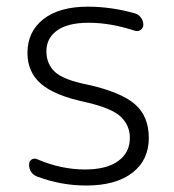

<svg xmlns="http://www.w3.org/2000/svg" viewBox="-20 -576 529 584"><path d="M390.6 -535.2Q401.4 -532.2 408.7 -522.5Q416 -512.7 416 -500Q416 -491.2 408.2 -485.4Q400.4 -479.5 390.6 -482.4Q316.4 -506.8 250 -506.8Q186.5 -506.8 153.8 -483.4Q121.1 -460 121.1 -419.9Q121.1 -381.8 147 -357.4Q172.9 -333 247.1 -318.4Q347.7 -295.9 390.1 -259.3Q432.6 -222.7 432.6 -156.2Q432.6 -88.9 382.3 -50.3Q332 -11.7 242.2 -11.7Q165 -11.7 92.8 -39.1Q68.4 -48.8 68.4 -76.2Q68.4 -85.9 76.2 -90.8Q84 -95.7 92.8 -91.8Q166 -60.5 238.3 -60.5Q304.7 -60.5 339.8 -86.4Q375 -112.3 375 -156.2Q375 -194.3 347.7 -220.7Q320.3 -247.1 239.3 -265.6Q146.5 -285.2 105 -320.8Q63.5 -356.4 63.5 -415Q63.5 -479.5 111.8 -517.6Q160.2 -555.7 247.1 -555.7Q319.3 -555.7 390.6 -535.2Z"/></svg>

Font: irohamaru Light
Style: Regular
Weight: 200
Designer: [Source Han Sans]
Ryoko NISHIZUKA  (kana & ideographs); Paul D. Hunt (Latin, Greek & Cyrillic); Wenlong ZHANG  (bopomofo
Version: Version 1.01